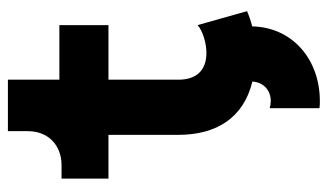

<svg xmlns="http://www.w3.org/2000/svg" viewBox="-200 -486 869 510"><g transform="rotate(-90 235.0 -230.5)"><path d="M51.3 -502H16.1V-377.4H132.3V-191.9C132.3 -91.3 176.8 -18.6 273.9 4.9C272 33.7 251.5 53.7 222.2 53.7C215.3 53.7 209 52.7 203.1 50.8V183.1C209.5 184.1 215.8 184.1 222.2 184.1C331.1 184.1 418 112.8 420.4 4.4C436 0.5 449.7 -4.4 460.9 -9.3L423.8 -140.6C409.2 -127.4 376.5 -117.2 350.1 -117.2C304.2 -117.2 278.8 -143.1 278.8 -191.9V-377.4H423.8V-507.8H278.8V-644.5H142.1V-591.3C142.1 -537.6 105 -502 51.3 -502Z"/></g></svg>

Font: Giphurs ExtraBold
Style: Regular
Weight: 800
Version: Version 1.000